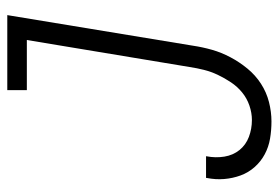

<svg xmlns="http://www.w3.org/2000/svg" viewBox="-142 -634 783 540"><g transform="rotate(-90 250.0 -363.5)"><path d="M179 8Q154 8 130.5 4Q107 0 86.5 -11Q66 -22 50.5 -39.5Q35 -57 27 -79Q19 -101 17 -125Q15 -149 20 -174V-176H81V-175Q76 -149 80 -124.5Q84 -100 98.5 -82Q113 -64 135.5 -55.5Q158 -47 183 -47Q203 -47 223.5 -54Q244 -61 260.5 -74.5Q277 -88 289 -106Q301 -124 310 -143Q319 -162 324 -182Q329 -202 332 -222L408 -680H267V-735H478L392 -213Q388 -186 380.5 -159.5Q373 -133 359.5 -107.5Q346 -82 327.5 -59.5Q309 -37 285 -21.5Q261 -6 233.5 1Q206 8 179 8Z"/></g></svg>

Font: Iosevka Term Curly Lt Obl
Style: Regular
Weight: 300
Italic angle: -9°
Designer: Belleve Invis
Foundry: Belleve Invis
Version: Version 32.3.0